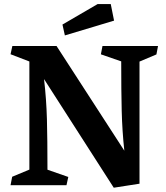

<svg xmlns="http://www.w3.org/2000/svg" viewBox="-20 -899 808 932"><path d="M122.6 -75.7V-600.6L31.2 -635.7L40 -675.8H254.4L583.5 -167.5Q573.2 -263.7 570.8 -360.1Q568.4 -456.5 568.4 -601.1L469.7 -635.3L477.5 -675.8H747.1L739.3 -634.8L657.2 -600.1V-7.3L532.2 12.2L193.8 -515.1Q205.1 -417.5 207.8 -319.6Q210.4 -221.7 210.4 -75.2L311.5 -40L302.7 0H31.2L39.1 -41ZM283.2 -779.8 454.1 -879.4H517.6L533.7 -798.8L294.9 -727.1Z"/></svg>

Font: Vesper Libre
Style: Bold
Weight: 700
Designer: Robert Keller & Kimya Gandhi
Foundry: Mota Italic
Version: Version 1.058